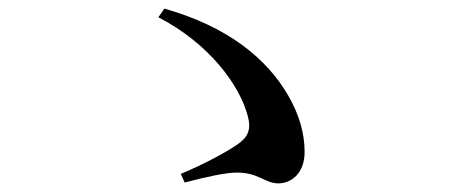

<svg xmlns="http://www.w3.org/2000/svg" viewBox="-20 -580 1040 445"><path d="M408 -157C462 -171 503 -180 530 -180C579 -180 594 -155 625 -155C654 -155 686 -177 686 -228C686 -270 674 -315 646 -362C598 -443 510 -518 361 -560L347 -540C465 -479 535 -383 554 -312C563 -280 555 -262 530 -245C502 -226 452 -199 399 -177Z"/></svg>

Font: Source Han Serif CN SemiBold
Style: Regular
Weight: 600
Designer: Ryoko NISHIZUKA 西塚涼子 (kana & ideographs); Frank Grießhammer (Latin, Greek & Cyrillic); Wenlong ZHANG 张文龙 (bopomofo); San
Foundry: Adobe Systems Incorporated
Version: Version 1.000;PS 1;hotconv 16.6.53;makeotf.lib2.5.65590